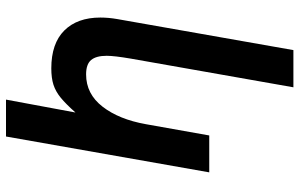

<svg xmlns="http://www.w3.org/2000/svg" viewBox="-199 -631 998 640"><g transform="rotate(90 300.0 -311.0)"><path d="M208 17Q125 17 81.8 -26.2Q38.5 -69.5 38.5 -146.5Q38.5 -174 43.5 -202.5L147 -790H271L175.5 -248.5Q166 -193 166 -167.5Q166 -132.5 180 -115.8Q194 -99 228 -99Q293 -99 335.5 -153.8Q378 -208.5 394 -298.5L431.5 -509.5H554.5L435 168H312L355 -63.5Q326.5 -31.5 305.8 -14.5Q285 2.5 262.5 9.8Q240 17 208 17Z"/></g></svg>

Font: JuliaMono
Style: Bold Italic
Weight: 700
Italic angle: -9°
Monospace: yes
Designer: cormullion
Foundry: corm
Version: Version 0.057; ttfautohint (v1.8.4)